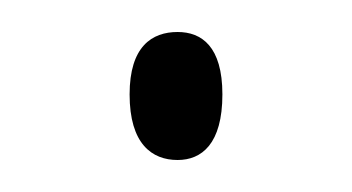

<svg xmlns="http://www.w3.org/2000/svg" viewBox="-20 -417 220 120"><path d="M91 -317C106 -317 119 -327 119 -358C119 -388 106 -397 91 -397C75 -397 61 -388 61 -358C61 -327 75 -317 91 -317Z"/></svg>

Font: Noto Serif SemiCondensed Thin
Style: Regular
Weight: 100
Width: 4
Designer: Monotype Design Team
Foundry: Monotype Imaging Inc.
Version: Version 2.015